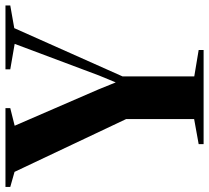

<svg xmlns="http://www.w3.org/2000/svg" viewBox="-70 -732 783 720"><g transform="rotate(-90 322.0 -371.5)"><path d="M236 -35.5V-290.5L38 -709L-18.5 -725V-743H277V-725L211 -708.5L347.5 -393.5L373.5 -329.5L399.5 -392.5L518 -708.5L422.5 -725V-743H662V-725L577 -710L396 -304V-35L495 -18.5V0H142V-18.5Z"/></g></svg>

Font: Merriweather 144pt
Style: Bold
Weight: 700
Version: Version 2.100